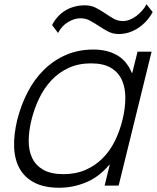

<svg xmlns="http://www.w3.org/2000/svg" viewBox="-20 -873 738 903"><path d="M698 -816Q672 -769 629.5 -741Q587 -713 538 -713Q511 -713 489 -724.5Q467 -736 446 -750Q425 -764 404 -775.5Q383 -787 359 -787Q330 -787 300.5 -769.5Q271 -752 253 -718L225 -755Q248 -800 288 -824Q328 -848 380 -848Q408 -848 430.5 -836.5Q453 -825 473.5 -811Q494 -797 514 -785.5Q534 -774 558 -774Q574 -774 590.5 -780.5Q607 -787 621.5 -798Q636 -809 648.5 -823Q661 -837 669 -853ZM538 0H472L496 -98H494Q445 -40 384 -15Q323 10 259 10Q189 10 143 -13.5Q97 -37 73 -79Q49 -121 46.5 -179.5Q44 -238 61 -309Q79 -380 110.5 -440.5Q142 -501 187.5 -545.5Q233 -590 291 -615Q349 -640 420 -640Q483 -640 529.5 -614Q576 -588 600 -530H602L627 -630H693ZM556 -309Q569 -362 569.5 -410Q570 -458 554 -495Q538 -532 502.5 -553.5Q467 -575 408 -575Q349 -575 302.5 -553.5Q256 -532 221.5 -495Q187 -458 164 -410Q141 -362 128 -309Q115 -256 115 -209.5Q115 -163 132 -128.5Q149 -94 184.5 -74Q220 -54 279 -54Q337 -54 382.5 -74Q428 -94 462.5 -128.5Q497 -163 520 -209.5Q543 -256 556 -309Z"/></svg>

Font: TypoPRO Sinkin Sans
Style: 300 Light Italic
Weight: 300
Italic angle: -112°
Designer: Keith Bates
Foundry: K-Type
Version: Sinkin Sans (version 1.0)  by Keith Bates   •   © 2014   www